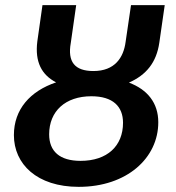

<svg xmlns="http://www.w3.org/2000/svg" viewBox="-20 -711 683 746"><path d="M599 -545 620 -691H489L468 -548C460 -487 426 -435 343 -435C270 -435 242 -471 255 -544L276 -691H145L125 -550C115 -470 142 -420 198 -391C97 -357 34 -286 34 -186C34 -74 123 15 286 15C473 15 595 -97 595 -236C595 -311 553 -363 481 -390C549 -420 588 -469 599 -545ZM293 -86C212 -86 171 -123 171 -189C171 -279 234 -337 335 -337C419 -337 458 -297 458 -234C458 -144 397 -86 293 -86Z"/></svg>

Font: Fira Sans Medium
Style: Italic
Weight: 500
Italic angle: -8°
Designer: bBox Type GmbH & Carrois Corporate GbR & Edenspiekermann AG
Foundry: bBox Type GmbH & Carrois Corporate GbR & Edenspiekermann AG
Version: Version 4.301;PS 004.301;hotconv 1.0.88;makeotf.lib2.5.64775